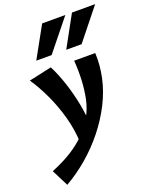

<svg xmlns="http://www.w3.org/2000/svg" viewBox="-225 -810 962 1198"><g transform="rotate(-20 255.5 -211.0)"><path d="M9 289 -47 178Q26 149 85 112.5Q144 76 188 31.5Q232 -13 260.5 -64Q289 -115 301 -173Q313 -231 316 -293.5Q319 -356 314 -424H454Q456 -383 452.5 -342.5Q449 -302 440 -260Q422 -178 381.5 -98.5Q341 -19 283.5 53Q226 125 156 185Q86 245 9 289ZM175 76Q172 -16 148 -103Q124 -190 88 -266.5Q52 -343 12 -402L163 -435Q193 -376 217 -303Q241 -230 256 -153Q271 -76 272 -3ZM92 -505 206 -711H360L194 -505ZM291 -505 404 -711H558L393 -505Z"/></g></svg>

Font: Ysabeau Office ExtraBold
Style: Italic
Weight: 800
Italic angle: -12°
Designer: Christian Thalmann (Catharsis Fonts)
Version: Version 2.001;gftools[0.9.30]; featfreeze: tnum,lnum,ss02